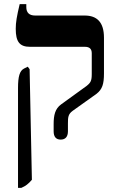

<svg xmlns="http://www.w3.org/2000/svg" viewBox="-20 -667 559 927"><path d="M273 7C295 7 308 -6 308 -33V-71C308 -101 309 -116 331 -132L446 -214C474 -236 482 -261 482 -313V-485C482 -560 448 -592 389 -592H150C121 -592 107 -606 107 -633V-647H75C61 -588 56 -559 56 -528C56 -465 75 -441 125 -441H390C412 -441 423 -431 423 -410V-310C423 -277 418 -268 398 -252L275 -163C246 -142 239 -111 239 -68V-33C239 -6 251 7 273 7ZM67 240H83C104 231 117 221 134 201L123 -333L114 -345L96 -336C75 -325 67 -298 67 -242Z"/></svg>

Font: Noto Serif Hebrew SemiCondensed
Style: Bold
Weight: 700
Width: 4
Designer: Monotype Design Team
Foundry: Monotype Imaging Inc.
Version: Version 2.004